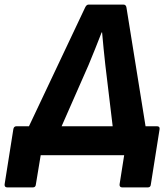

<svg xmlns="http://www.w3.org/2000/svg" viewBox="-70 -675 726 835"><path d="M612 -126Q626 -126 624 -113L586 127Q585 140 573 140H462Q449 140 450 127L470 0H107L86 127Q85 140 73 140H-38Q-51 140 -50 127L-12 -113Q-10 -126 2 -126H56L300 -642Q306 -655 315 -655H467Q478 -655 480 -642L563 -126ZM315 -392 198 -126H420L388 -393Q384 -429 380.5 -464Q377 -499 374 -534H372Q358 -498 344 -463Q330 -428 315 -392Z"/></svg>

Font: Sofia Sans ExtraBold
Style: Italic
Weight: 800
Italic angle: -9°
Designer: Botio Nikoltchev, Ani Petrova
Foundry: lettersoup
Version: Version 4.100; ttfautohint (v1.8.4.7-5d5b)